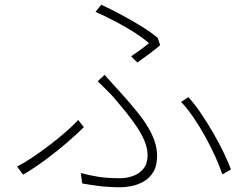

<svg xmlns="http://www.w3.org/2000/svg" viewBox="-20 -773 1040 808"><path d="M532 -536Q553 -550 574 -565.5Q595 -581 607 -591Q585 -611 547 -635.5Q509 -660 465 -683Q421 -706 382 -723L406 -753Q442 -737 487.5 -712.5Q533 -688 575.5 -662Q618 -636 644 -613L654 -583Q646 -576 635 -567Q624 -558 611 -548.5Q598 -539 584.5 -529Q571 -519 558 -510ZM320 -45Q356 -35 394 -29Q432 -23 488 -23Q509 -23 535.5 -31Q562 -39 581.5 -60.5Q601 -82 601 -121Q601 -149 588.5 -179Q576 -209 555.5 -239.5Q535 -270 510.5 -300.5Q486 -331 462 -359Q447 -376 428 -395Q409 -414 391 -431L420 -458Q435 -442 452.5 -422Q470 -402 487 -384Q528 -339 563.5 -294.5Q599 -250 620 -205.5Q641 -161 641 -117Q641 -74 624.5 -48Q608 -22 583.5 -8.5Q559 5 533.5 10Q508 15 491 15Q438 15 398 10Q358 5 326 -1ZM916 -39Q904 -74 885.5 -115Q867 -156 843.5 -198.5Q820 -241 794 -279Q768 -317 742 -344L773 -364Q801 -333 827.5 -293.5Q854 -254 878 -212.5Q902 -171 921 -131.5Q940 -92 952 -60ZM333 -238Q303 -208 260.5 -171.5Q218 -135 170 -99.5Q122 -64 77 -38L52 -72Q83 -88 118.5 -112Q154 -136 190 -163.5Q226 -191 257.5 -218.5Q289 -246 309 -268Z"/></svg>

Font: Noto Sans JP Thin ExtraLight
Style: Regular
Weight: 250
Version: Version 2.004-H2;hotconv 1.0.118;makeotfexe 2.5.65603